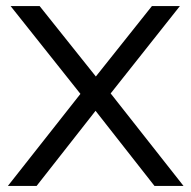

<svg xmlns="http://www.w3.org/2000/svg" viewBox="-20 -615 632 635"><path d="M491 0 296 -248.5 246 -304.5 15 -595H111L297 -362L346 -306L587 0ZM6 0 246 -304.5 297 -362 482.5 -595H575L346 -306L296 -248.5L101 0Z"/></svg>

Font: Encode Sans SC SemiExpanded
Style: Regular
Weight: 400
Width: 6
Designer: Multiple Designers
Foundry: Impallari Type
Version: Version 3.002